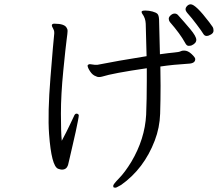

<svg xmlns="http://www.w3.org/2000/svg" viewBox="-20 -809 1040 892"><path d="M338 -281Q346 -278 346 -273Q346 -268 342 -247Q338 -226 331.5 -196Q325 -166 317.5 -134.5Q310 -103 304.5 -78Q299 -53 296 -42Q289 -21 268 -21Q263 -21 258.5 -22.5Q254 -24 250 -25Q219 -37 208 -186Q201 -282 214.5 -450Q228 -618 232 -653V-658Q232 -668 226.5 -677Q221 -686 221 -690V-693Q223 -699 232 -699Q281 -699 290 -679Q294 -674 294 -665.5Q294 -657 289.5 -624Q285 -591 274 -480Q263 -369 263 -281Q263 -193 267 -155Q289 -196 304.5 -229Q320 -262 323 -268Q328 -281 335 -281ZM870 -598Q865 -596 856 -596Q847 -596 840 -610Q817 -652 769 -707Q764 -714 764 -722Q764 -730 773 -738Q782 -746 791 -746Q800 -746 806 -740Q836 -707 864 -673.5Q892 -640 892 -624Q892 -608 870 -598ZM661 -548Q658 -673 657 -699Q656 -725 641 -745Q638 -749 638 -753V-755Q639 -760 655.5 -760Q672 -760 688.5 -755.5Q705 -751 711.5 -744.5Q718 -738 719 -718L723 -557Q766 -563 789 -565Q812 -567 818.5 -570.5Q825 -574 834 -574H836Q853 -574 870 -558Q887 -542 887 -535V-534Q887 -514 854 -513Q786 -509 725 -500L726 -410Q726 -346 724 -281Q722 -216 699 -156Q649 -25 543 50Q533 55 526.5 59Q520 63 516 63Q512 63 509 62Q506 61 506 54Q506 47 533 19.5Q560 -8 590 -57Q653 -163 659 -276Q662 -347 662 -434V-492Q504 -469 454 -453Q447 -451 439.5 -451Q432 -451 425 -455Q410 -460 398.5 -477.5Q387 -495 387 -504Q387 -509 397 -511L420 -508H433Q523 -526 661 -548ZM866 -789Q889 -789 952 -706Q965 -689 968.5 -683Q972 -677 972 -666.5Q972 -656 960.5 -649Q949 -642 939.5 -642Q930 -642 924 -652.5Q918 -663 893.5 -695.5Q869 -728 855.5 -742.5Q842 -757 842 -765.5Q842 -774 849.5 -781.5Q857 -789 866 -789Z"/></svg>

Font: ToneOZ-Pinyin-WenKai-Regular
Style: Regular
Weight: 400
Designer: Fontworks Inc.
Foundry: ToneOZ
Version: Version 0.240331